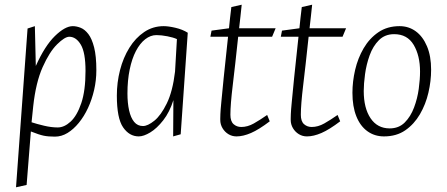

<svg xmlns="http://www.w3.org/2000/svg" viewBox="-20 -570 1896 815"><path d="M48 225 97 -449 128 -459 132 -290Q170 -375 213 -417Q256 -459 289 -459Q305 -459 322.5 -452Q340 -445 355 -425.5Q370 -406 379.5 -369Q389 -332 389 -272Q389 -229 379.5 -188Q370 -147 353.5 -111.5Q337 -76 314.5 -48.5Q292 -21 266.5 -5.5Q241 10 213 10Q185 10 165.5 6Q146 2 111 -12L93 215ZM225 -29Q253 -29 280 -54Q307 -79 325 -132Q343 -185 343 -269Q343 -347 323 -380.5Q303 -414 274 -414Q255 -414 222.5 -382Q190 -350 161 -285Q132 -220 121 -119L114 -51Q135 -44 166.5 -36.5Q198 -29 225 -29Z M569 9Q529 9 502.5 -29.5Q476 -68 476 -164Q476 -220 489.5 -272.5Q503 -325 529 -367Q555 -409 592 -434Q629 -459 675 -459Q695 -459 725 -452Q755 -445 777 -431L747 0L715 9L716 -145Q700 -94 673 -59.5Q646 -25 618 -8Q590 9 569 9ZM587 -35Q607 -35 635 -57.5Q663 -80 688 -131Q713 -182 723 -266L731 -404Q716 -411 690.5 -416Q665 -421 644 -421Q619 -421 596.5 -403.5Q574 -386 557 -353.5Q540 -321 530.5 -275Q521 -229 521 -173Q521 -133 528 -101.5Q535 -70 549.5 -52.5Q564 -35 587 -35Z M984 9Q965 9 949.5 -0.5Q934 -10 924.5 -26Q915 -42 915 -61Q915 -64 915 -67.5Q915 -71 915.5 -86Q916 -101 919.5 -137Q923 -173 929.5 -239.5Q936 -306 948 -414H873L878 -440L952 -450Q954 -471 956.5 -493.5Q959 -516 962 -540L1006 -550Q1003 -524 1000.5 -498.5Q998 -473 995 -450H1150L1135 -414H991Q978 -291 968 -208.5Q958 -126 958 -83Q958 -55 971.5 -43Q985 -31 1004 -31Q1031 -31 1057.5 -46Q1084 -61 1114 -82L1125 -55Q1079 -20 1045.5 -5.5Q1012 9 984 9Z M1283 9Q1264 9 1248.5 -0.5Q1233 -10 1223.5 -26Q1214 -42 1214 -61Q1214 -64 1214 -67.5Q1214 -71 1214.5 -86Q1215 -101 1218.5 -137Q1222 -173 1228.5 -239.5Q1235 -306 1247 -414H1172L1177 -440L1251 -450Q1253 -471 1255.5 -493.5Q1258 -516 1261 -540L1305 -550Q1302 -524 1299.5 -498.5Q1297 -473 1294 -450H1449L1434 -414H1290Q1277 -291 1267 -208.5Q1257 -126 1257 -83Q1257 -55 1270.5 -43Q1284 -31 1303 -31Q1330 -31 1356.5 -46Q1383 -61 1413 -82L1424 -55Q1378 -20 1344.5 -5.5Q1311 9 1283 9Z M1610 9Q1570 9 1539.5 -13Q1509 -35 1492.5 -76.5Q1476 -118 1476 -176Q1476 -224 1487.5 -273.5Q1499 -323 1523.5 -365Q1548 -407 1586 -433Q1624 -459 1676 -459Q1715 -459 1745 -437Q1775 -415 1792.5 -373.5Q1810 -332 1810 -274Q1810 -226 1798.5 -176.5Q1787 -127 1762.5 -85Q1738 -43 1700.5 -17Q1663 9 1610 9ZM1634 -25Q1673 -25 1698 -50Q1723 -75 1737.5 -113.5Q1752 -152 1757.5 -193Q1763 -234 1763 -266Q1763 -334 1736 -379.5Q1709 -425 1653 -425Q1614 -425 1588.5 -399.5Q1563 -374 1549 -335Q1535 -296 1529.5 -255Q1524 -214 1524 -184Q1524 -111 1553 -68Q1582 -25 1634 -25Z"/></svg>

Font: Ancizar Sans Thin
Style: Italic
Weight: 100
Italic angle: -4°
Designer: Cesar Puertas, Viviana Monsalve, Julian Moncada, Julian Prieto, Jose Castro, Mariel Hernandez, Felipe Aragon, Sara Alarc
Version: Version 8.100